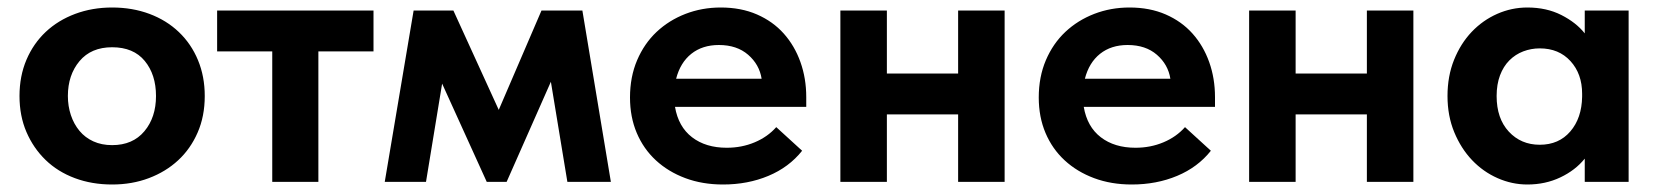

<svg xmlns="http://www.w3.org/2000/svg" viewBox="-20 -485 4422 512"><path d="M279 7Q225 7 179.5 -10Q134 -27 101.5 -58.5Q69 -90 50.5 -133Q32 -176 32 -229Q32 -282 50.5 -325.5Q69 -369 102 -400Q135 -431 180.5 -448Q226 -465 279 -465Q333 -465 378.5 -448Q424 -431 457 -399.5Q490 -368 508 -324.5Q526 -281 526 -229Q526 -175 507 -131.5Q488 -88 455 -57.5Q422 -27 377 -10Q332 7 279 7ZM279 -98Q334 -98 365 -135Q396 -172 396 -229Q396 -286 366 -322.5Q336 -359 279 -359Q223 -359 192 -322Q161 -285 161 -229Q161 -202 169 -178Q177 -154 192 -136Q207 -118 229 -108Q251 -98 279 -98Z M706 -348H559V-457H976V-348H829V0H706Z M1083 -457H1189L1310 -192L1424 -457H1533L1609 0H1493L1449 -267L1331 0H1278L1159 -262L1116 0H1006Z M1908 7Q1853 7 1807.5 -10Q1762 -27 1729 -57.5Q1696 -88 1678 -130.5Q1660 -173 1660 -225Q1660 -280 1679 -324.5Q1698 -369 1731 -400Q1764 -431 1808 -448Q1852 -465 1902 -465Q1956 -465 1998.5 -446.5Q2041 -428 2070 -395.5Q2099 -363 2114.5 -319.5Q2130 -276 2130 -226V-200H1780Q1789 -147 1825.5 -119Q1862 -91 1918 -91Q1958 -91 1992.5 -105.5Q2027 -120 2050 -146L2119 -83Q2084 -39 2029 -16Q1974 7 1908 7ZM1897 -365Q1853 -365 1823.5 -341.5Q1794 -318 1783 -275H2011Q2005 -313 1975 -339Q1945 -365 1897 -365Z M2535 -180H2345V0H2221V-457H2345V-289H2535V-457H2659V0H2535Z M2998 7Q2943 7 2897.5 -10Q2852 -27 2819 -57.5Q2786 -88 2768 -130.5Q2750 -173 2750 -225Q2750 -280 2769 -324.5Q2788 -369 2821 -400Q2854 -431 2898 -448Q2942 -465 2992 -465Q3046 -465 3088.5 -446.5Q3131 -428 3160 -395.5Q3189 -363 3204.5 -319.5Q3220 -276 3220 -226V-200H2870Q2879 -147 2915.5 -119Q2952 -91 3008 -91Q3048 -91 3082.5 -105.5Q3117 -120 3140 -146L3209 -83Q3174 -39 3119 -16Q3064 7 2998 7ZM2987 -365Q2943 -365 2913.5 -341.5Q2884 -318 2873 -275H3101Q3095 -313 3065 -339Q3035 -365 2987 -365Z M3625 -180H3435V0H3311V-457H3435V-289H3625V-457H3749V0H3625Z M4053 7Q4012 7 3973.5 -10Q3935 -27 3905.5 -58Q3876 -89 3858 -132.5Q3840 -176 3840 -229Q3840 -282 3857.5 -325.5Q3875 -369 3904.5 -400Q3934 -431 3972.5 -448Q4011 -465 4053 -465Q4104 -465 4143.5 -445Q4183 -425 4206 -396V-457H4323V0H4206V-62Q4181 -31 4141 -12Q4101 7 4053 7ZM4086 -99Q4137 -99 4167.5 -134.5Q4198 -170 4199 -227V-235Q4199 -288 4168 -322Q4137 -356 4086 -356Q4063 -356 4042 -348Q4021 -340 4005 -324Q3989 -308 3980 -284Q3971 -260 3971 -229Q3971 -169 4003.5 -134Q4036 -99 4086 -99Z"/></svg>

Font: Tilda Sans Bold
Style: Regular
Weight: 700
Designer: ParaType Ltd
Foundry: ParaType Ltd
Version: Version 1.009